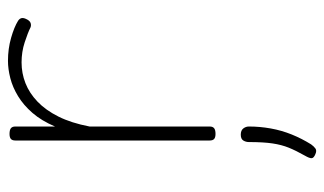

<svg xmlns="http://www.w3.org/2000/svg" viewBox="-190 -370 833 494"><g transform="rotate(-90 227.0 -122.5)"><path d="M130 15Q121 15 117 11.5Q113 8 113 0V-500Q113 -508 117 -511.5Q121 -515 130 -515Q140 -515 144.5 -511.5Q149 -508 149 -500V-398Q164 -433 184 -456Q204 -479 227 -493Q250 -507 273.5 -513Q297 -519 318 -519Q349 -519 377 -511Q405 -503 421 -493Q427 -489 428 -483.5Q429 -478 424 -469Q420 -462 414.5 -460.5Q409 -459 404 -461Q390 -468 365.5 -476Q341 -484 314 -484Q286 -484 260.5 -474Q235 -464 213 -443Q191 -422 174.5 -389Q158 -356 149 -309V0Q149 8 144.5 11.5Q140 15 130 15ZM78 272Q68 268 67.5 262.5Q67 257 74 245Q87 222 94.5 203.5Q102 185 105.5 161.5Q109 138 109 101Q109 93 113 86.5Q117 80 128 80Q139 80 144 86.5Q149 93 149 101Q149 129 144 157Q139 185 128.5 211Q118 237 103 261Q98 268 92.5 272Q87 276 78 272Z"/></g></svg>

Font: Playwrite US Modern Thin
Style: Regular
Weight: 250
Designer: Veronika Burian, José Scaglione
Foundry: TypeTogether
Version: Version 1.003